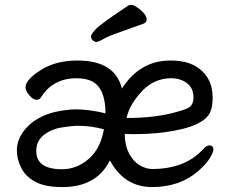

<svg xmlns="http://www.w3.org/2000/svg" viewBox="-20 -739 940 783"><path d="M351.1 -590.8Q351.1 -599.1 371.1 -620.6Q391.1 -642.1 503.9 -716.8Q507.8 -719.2 516.1 -719.2Q524.9 -719.2 539.1 -709Q578.1 -682.1 578.1 -659.2Q578.1 -647.9 566.9 -643.1Q518.1 -625 470 -608.4Q421.9 -591.8 401.4 -579.8Q380.9 -567.9 373 -567.9Q365.2 -567.9 358.2 -575Q351.1 -582 351.1 -590.8ZM232.9 -48.8Q293 -48.8 341.6 -90.8Q390.1 -132.8 403.8 -211.9Q349.1 -226.1 297.9 -226.1Q276.9 -226.1 233.4 -219.5Q189.9 -212.9 159.4 -189Q128.9 -165 127.9 -127V-123Q127.9 -48.8 232.9 -48.8ZM600.1 23.9Q486.8 23.9 428.2 -85Q374 23.9 234.9 23.9Q162.1 23.9 122.1 1.5Q82 -21 65.9 -56.2Q48.8 -88.9 48.8 -127V-130.9Q50.8 -171.9 79.8 -208.5Q108.9 -245.1 156 -266.1Q203.1 -287.1 267.1 -292L287.1 -293Q344.2 -293 410.2 -276.9Q410.2 -377.9 356 -407.2Q330.1 -419.9 292 -419.9Q195.8 -419.9 147 -341.8Q141.1 -332 128.2 -332Q115.2 -332 99.6 -350.6Q84 -369.1 84 -382.8V-383.8Q85 -414.1 146 -453.1Q207 -492.2 295.9 -492.2Q449.2 -492.2 477.1 -377.9Q550.8 -492.2 674.8 -492.2Q738.8 -492.2 776.9 -469.2Q847.2 -428.2 847.2 -339.8Q847.2 -310.1 839.8 -288.1Q817.9 -221.2 647.9 -199.2Q590.8 -191.9 521 -191.9L488.8 -192.9Q488.8 -147 506.3 -113.5Q523.9 -80.1 550 -64.9Q576.2 -49.8 600.1 -49.8Q732.9 -49.8 807.1 -128.9Q820.8 -146 834 -146Q850.1 -146 850.1 -129.9Q850.1 -117.2 835 -93Q819.8 -68.8 789.1 -42Q713.9 23.9 600.1 23.9ZM496.1 -257.8Q618.2 -257.8 706.1 -284.2Q748 -294.9 758.5 -307.4Q769 -319.8 769 -340.8Q769 -379.9 742.4 -399.9Q715.8 -419.9 678.2 -419.9Q607.9 -419.9 558.1 -366.2Q507.8 -312 496.1 -257.8Z"/></svg>

Font: LXGW WenKai Screen
Style: Regular
Weight: 400
Designer: LXGW / Fontworks Inc.
Foundry: LXGW / Fontworks Inc.
Version: Version 1.510;January 18,2025